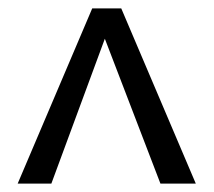

<svg xmlns="http://www.w3.org/2000/svg" viewBox="-20 -436 508 456"><path d="M445 0H361L229 -344L102 0H22L199 -416H268Z"/></svg>

Font: EauTestInfant Medium
Style: Italic
Weight: 500
Italic angle: -12°
Designer: Christian Thalmann (Catharsis Fonts)
Version: Version 0.001;PS 000.001;hotconv 1.0.88;makeotf.lib2.5.64775